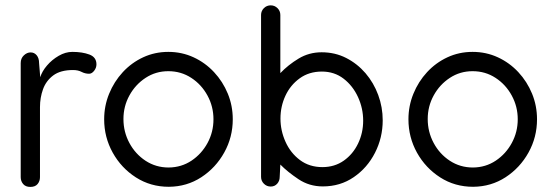

<svg xmlns="http://www.w3.org/2000/svg" viewBox="-20 -698 2108 729"><path d="M346.2 -453.6Q346.2 -440.4 337.4 -429.2Q328.6 -418 318.4 -418Q303.2 -418 289.8 -425Q276.4 -432.1 257.3 -432.1Q209.5 -432.1 182.1 -411.6Q154.8 -391.1 143.3 -359.1Q131.8 -327.1 131.8 -291.5V-25.4Q131.8 -10.3 122.8 0.7Q113.8 11.7 95.2 11.7Q77.1 11.7 67.9 0.7Q58.6 -10.3 58.6 -25.4V-458.5Q58.6 -476.6 70.6 -487.8Q82.5 -499 96.2 -499Q110.4 -499 119.4 -488Q128.4 -477.1 128.4 -458.5L132.8 -404.8Q139.6 -427.2 158.4 -449.2Q177.2 -471.2 202.9 -486.1Q228.5 -501 254.9 -501Q292.5 -501 319.3 -491Q346.2 -481 346.2 -453.6Z M619.1 -501Q670.4 -501 714.8 -480.5Q759.3 -460 792.7 -424.1Q826.2 -388.2 845 -342.3Q863.8 -296.4 863.8 -245.1Q863.8 -177.2 831.5 -119.1Q799.3 -61 744.4 -25.1Q689.5 10.7 621.1 11.2Q551.8 11.2 496.1 -24.4Q440.4 -60.1 408 -118.4Q375.5 -176.8 375.5 -245.1Q375.5 -295.9 394.3 -342Q413.1 -388.2 446.3 -424.1Q479.5 -460 523.7 -480.5Q567.9 -501 619.1 -501ZM619.1 -427.7Q571.3 -427.7 532.7 -402.3Q494.1 -377 471.4 -335.7Q448.7 -294.4 448.7 -246.1Q448.7 -197.3 471.2 -155.3Q493.7 -113.3 532.7 -87.6Q571.8 -62 620.6 -62Q668.9 -62.5 707.3 -88.1Q745.6 -113.8 768.1 -155.3Q790.5 -196.8 790.5 -245.1Q790.5 -293.5 767.8 -335.2Q745.1 -377 706.3 -402.3Q667.5 -427.7 619.1 -427.7Z M1205.6 9.8Q1154.3 9.8 1113.3 -17.6Q1072.3 -44.9 1044.4 -73.2L1042 -26.4Q1042 -11.2 1032.5 -0.5Q1022.9 10.3 1007.8 10.3Q992.7 10.3 981.9 -0.5Q971.2 -11.2 971.2 -26.4V-641.1Q971.2 -656.2 981.9 -667Q992.7 -677.7 1007.8 -677.7Q1022.9 -677.7 1033.7 -667Q1044.4 -656.2 1044.4 -641.1V-420.4Q1074.2 -451.7 1113.8 -475.6Q1153.3 -499.5 1201.2 -499.5Q1252 -499.5 1294.2 -478Q1336.4 -456.5 1367.7 -420.2Q1398.9 -383.8 1416 -337.4Q1433.1 -291 1433.1 -241.2Q1433.1 -175.3 1403.8 -117.9Q1374.5 -60.5 1323.2 -25.4Q1272 9.8 1205.6 9.8ZM1204.1 -63.5Q1250.5 -63.5 1285.4 -88.1Q1320.3 -112.8 1339.6 -153.1Q1358.9 -193.4 1358.9 -239.7Q1358.9 -286.6 1339.4 -329.3Q1319.8 -372.1 1284.7 -399.2Q1249.5 -426.3 1202.1 -426.3Q1153.3 -426.3 1117.9 -400.6Q1082.5 -375 1063.7 -334.5Q1044.9 -293.9 1044.9 -248Q1044.9 -202.1 1064 -159.7Q1083 -117.2 1118.9 -90.3Q1154.8 -63.5 1204.1 -63.5Z M1774.4 -501Q1825.7 -501 1870.1 -480.5Q1914.6 -460 1948 -424.1Q1981.4 -388.2 2000.2 -342.3Q2019 -296.4 2019 -245.1Q2019 -177.2 1986.8 -119.1Q1954.6 -61 1899.7 -25.1Q1844.7 10.7 1776.4 11.2Q1707 11.2 1651.4 -24.4Q1595.7 -60.1 1563.2 -118.4Q1530.8 -176.8 1530.8 -245.1Q1530.8 -295.9 1549.6 -342Q1568.4 -388.2 1601.6 -424.1Q1634.8 -460 1679 -480.5Q1723.1 -501 1774.4 -501ZM1774.4 -427.7Q1726.6 -427.7 1688 -402.3Q1649.4 -377 1626.7 -335.7Q1604 -294.4 1604 -246.1Q1604 -197.3 1626.5 -155.3Q1648.9 -113.3 1688 -87.6Q1727.1 -62 1775.9 -62Q1824.2 -62.5 1862.5 -88.1Q1900.9 -113.8 1923.3 -155.3Q1945.8 -196.8 1945.8 -245.1Q1945.8 -293.5 1923.1 -335.2Q1900.4 -377 1861.6 -402.3Q1822.8 -427.7 1774.4 -427.7Z"/></svg>

Font: Manjari
Style: Regular
Weight: 400
Designer: Santhosh Thottingal <santhosh.thottingal@gmail.com>
Foundry: SMC
Version: Version 2.000